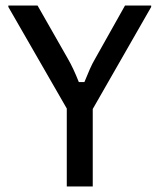

<svg xmlns="http://www.w3.org/2000/svg" viewBox="-20 -670 573 690"><path d="M220 0V-280L10 -645V-650H115L223.3 -460Q243.3 -425.8 263.3 -375H283.3Q294.2 -401.7 302.9 -421.7Q311.7 -441.7 322.5 -460L429.2 -650H523.3V-645L313.3 -278.3V0Z"/></svg>

Font: Familjen Grotesk GF
Style: Regular
Weight: 400
Designer: Anders Wikstroem, Jonas Baeckman, Matilda Gysing, Kristian Moeller
Foundry: Familjen STHLM AB
Version: Version 2.000; Beta; Release 4; Build 6